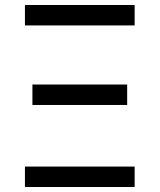

<svg xmlns="http://www.w3.org/2000/svg" viewBox="-20 -750 640 770"><path d="M80 -648V-730H520V-648ZM80 0V-82H520V0ZM110 -329V-411H490V-329Z"/></svg>

Font: JetBrains Mono
Style: Regular
Weight: 400
Monospace: yes
Designer: Philipp Nurullin, Konstantin Bulenkov
Foundry: JetBrains
Version: Version 2.305